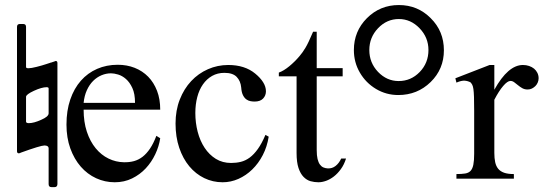

<svg xmlns="http://www.w3.org/2000/svg" viewBox="-20 -723 2202 777"><path d="M85.4 -331.1V-230.5Q85.9 -224.6 96.7 -224.6Q117.2 -224.6 147 -238.3Q176.8 -251 176.8 -264.6V-365.2Q176.8 -370.1 168.5 -370.1Q148.9 -370.1 117.2 -355.5Q85.4 -340.8 85.4 -331.1ZM186.5 -469.7 201.2 -474.6Q202.1 -475.6 205.1 -476.1Q212.4 -476.6 212.4 -467.8V22Q211.9 34.2 201.2 34.2H188Q176.8 34.2 176.8 22V-123Q176.8 -133.8 160.2 -134.3Q144.5 -134.3 63.5 -105L61 -103.5L58.6 -103L56.2 -102.5Q48.8 -102.5 48.8 -111.3V-614.3Q48.8 -626 61 -626H73.2Q85.4 -626 85.4 -614.3V-451.7Q85.4 -446.8 95.2 -446.8Q106 -446.8 128.2 -452.4Q150.4 -458 166.5 -463.4L183.1 -468.8Q184.1 -469.7 186.5 -469.7Z M628.4 -163.6Q623.5 -130.9 608.4 -98.9Q593.3 -66.9 569.8 -41.7Q546.4 -16.6 514.6 -1Q482.9 14.6 444.3 14.6Q404.8 14.6 369.1 -1.7Q333.5 -18.1 306.9 -48.6Q280.3 -79.1 264.6 -122.3Q249 -165.5 249 -218.8Q249 -275.4 264.4 -320.3Q279.8 -365.2 307.4 -396.5Q335 -427.7 373 -444.3Q411.1 -460.9 456.5 -460.9Q493.7 -460.9 525.1 -448.5Q556.6 -436 579.6 -412.6Q602.5 -389.2 615.5 -355.5Q628.4 -321.8 628.4 -279.3H318.4Q318.4 -229.5 331.5 -189.9Q344.7 -150.4 367.2 -123Q389.6 -95.7 419.2 -81.3Q448.7 -66.9 481.4 -66.4Q503.4 -65.9 522.2 -71Q541 -76.2 557.1 -88.6Q573.2 -101.1 587.2 -121.8Q601.1 -142.6 612.8 -173.3ZM526.4 -306.6Q526.4 -343.8 515.6 -366.9Q504.9 -390.1 489.7 -403.3Q474.6 -416.5 458 -421.4Q441.4 -426.3 429.2 -426.3Q409.7 -426.3 390.9 -418.5Q372.1 -410.6 356.9 -395.5Q341.8 -380.4 331.5 -357.9Q321.3 -335.4 318.4 -306.6Z M1067.4 -169.9Q1061 -129.4 1043.5 -95.5Q1025.9 -61.5 1000.7 -37.1Q975.6 -12.7 944.8 1Q914.1 14.6 880.9 14.6Q841.3 14.6 806.6 -2.2Q772 -19 746.1 -50Q720.2 -81.1 705.3 -125Q690.4 -168.9 690.4 -223.1Q690.4 -276.4 707.5 -320.1Q724.6 -363.8 753.7 -394.8Q782.7 -425.8 821.5 -442.9Q860.4 -460 903.8 -460Q970.7 -460 1012.7 -425.3Q1033.7 -408.2 1044.9 -390.1Q1056.2 -372.1 1056.2 -353.5Q1056.2 -336.4 1044.7 -324.2Q1033.2 -312 1010.3 -312Q1002.9 -312 994.1 -313.5Q985.4 -314.9 977.3 -320.6Q969.2 -326.2 963.4 -337.6Q957.5 -349.1 956.1 -369.1Q953.6 -395.5 937.7 -411.9Q921.9 -428.2 888.2 -428.2Q860.4 -428.2 838.4 -415.8Q816.4 -403.3 801.3 -381.6Q786.1 -359.9 778.3 -330.1Q770.5 -300.3 770.5 -265.6Q770.5 -226.1 780 -189.5Q789.6 -152.8 808.1 -124.8Q826.7 -96.7 853.5 -80.1Q880.4 -63.5 915.5 -63.5Q936 -63.5 954.8 -68.1Q973.6 -72.8 990.7 -85.4Q1007.8 -98.1 1023.7 -120.4Q1039.6 -142.6 1054.2 -177.2Z M1380.4 -81.5Q1372.6 -56.6 1359.4 -38.6Q1346.2 -20.5 1331.1 -8.8Q1315.9 2.9 1299.6 8.8Q1283.2 14.6 1268.6 14.6Q1252.4 14.6 1236.8 10.3Q1221.2 5.9 1208.5 -7.1Q1195.8 -20 1188 -43.2Q1180.2 -66.4 1180.2 -104V-414.1H1108.4V-429.2Q1128.4 -436.5 1150.6 -454.8Q1172.9 -473.1 1191.9 -495.6Q1198.7 -503.9 1204.1 -511.2Q1209.5 -518.6 1215.8 -529.1Q1222.2 -539.6 1229.5 -555.2Q1236.8 -570.8 1247.1 -594.7H1261.7V-447.3H1366.7V-414.1H1261.7V-115.7Q1261.7 -93.8 1265.1 -79.6Q1268.6 -65.4 1274.7 -57.1Q1280.8 -48.8 1288.8 -45.4Q1296.9 -42 1306.2 -41.5Q1324.2 -40.5 1338.1 -51.5Q1352.1 -62.5 1360.8 -81.5Z M1723.1 -649.4Q1776.4 -596.7 1776.4 -519.5Q1776.4 -443.4 1722.7 -390.9Q1668.9 -338.4 1591.8 -338.4Q1543 -338.4 1501.7 -363Q1460.4 -387.7 1436.3 -429.2Q1412.1 -470.7 1412.1 -520.5Q1412.1 -596.7 1465.1 -649.7Q1518.1 -702.6 1594.2 -702.6Q1670.4 -702.6 1723.1 -649.4ZM1594.2 -646Q1545.4 -646 1510 -608.9Q1474.6 -571.8 1474.6 -520.5Q1474.6 -469.2 1509.8 -432.1Q1545.4 -395 1593.3 -395Q1643.1 -395 1678.5 -431.6Q1713.9 -468.3 1713.9 -520.5Q1713.9 -571.3 1678 -608.6Q1642.1 -646 1594.2 -646Z M2159.7 -406.2Q2159.7 -397.5 2156.2 -389.2Q2152.8 -380.9 2146.7 -374.8Q2140.6 -368.7 2132.6 -364.7Q2124.5 -360.8 2115.2 -360.8Q2103 -360.8 2093.5 -366.2Q2084 -371.6 2076.2 -378.2Q2068.4 -384.8 2061 -390.1Q2053.7 -395.5 2045.9 -395.5Q2033.7 -395.5 2016.4 -375.2Q1999 -355 1980.5 -319.3V-104Q1980.5 -83 1983.9 -66.9Q1987.3 -50.8 1996.1 -40Q2004.9 -29.3 2020.3 -23.9Q2035.6 -18.6 2059.6 -18.6V0H1827.1V-18.6Q1848.1 -18.6 1862.1 -20.8Q1876 -22.9 1884 -31.2Q1892.1 -39.6 1895.5 -56.2Q1898.9 -72.8 1898.9 -101.1V-274.4Q1898.9 -309.6 1898.2 -330.3Q1897.5 -351.1 1895.8 -362.8Q1894 -374.5 1891.1 -379.9Q1888.2 -385.3 1884.3 -389.6Q1873.5 -395.5 1860.6 -396.5Q1847.7 -397.5 1827.1 -388.7L1822.8 -406.2L1961.4 -460H1980.5V-359.9Q2036.1 -460 2096.2 -460Q2109.4 -460 2121.1 -456.1Q2132.8 -452.1 2141.4 -445.1Q2149.9 -438 2154.8 -428Q2159.7 -418 2159.7 -406.2Z"/></svg>

Font: Campania
Style: Regular
Weight: 400
Version: Version 2.009